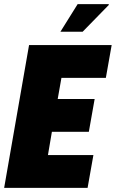

<svg xmlns="http://www.w3.org/2000/svg" viewBox="-25 -905 558 925"><path d="M-5 0 115 -688H513L485 -530H271L253 -428H431L403 -270H225L206 -158H425L397 0ZM266 -752 349 -885H499V-881L373 -752Z"/></svg>

Font: Archivo ExtraCondensed Black
Style: Italic
Weight: 900
Width: 2
Italic angle: -10°
Designer: Hector Gatti
Foundry: Omnibus-Type
Version: Version 2.001